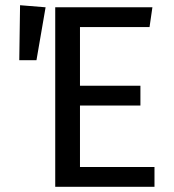

<svg xmlns="http://www.w3.org/2000/svg" viewBox="-20 -717 667 737"><path d="M54 -486H120L155 -689L57 -697ZM192 -689V0H573V-76H287V-312H519V-388H287V-613H554L565 -689Z"/></svg>

Font: Fira Sans
Style: Regular
Weight: 400
Designer: Carrois Corporate & Edenspiekermann AG
Foundry: Carrois Corporate GbR & Edenspiekermann AG
Version: Version 4.203